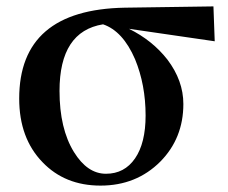

<svg xmlns="http://www.w3.org/2000/svg" viewBox="-20 -564 714 600"><path d="M402 -69Q435 -117 435 -203Q435 -299 402 -379Q364 -467 302 -488Q166 -466 166 -280Q166 -162 211 -89Q253 -21 311 -21Q369 -21 402 -69ZM383 -474Q456 -438 503 -378Q553 -312 553 -239Q553 -132 481 -59Q406 16 294 16Q183 16 113 -57Q40 -132 40 -256Q40 -534 370 -540L647 -544L651 -435Z"/></svg>

Font: Source Han Serif JP
Style: Bold
Weight: 700
Designer: Ryoko NISHIZUKA  (kana & ideographs); Frank Grießhammer (Latin, Greek & Cyrillic); Wenlong ZHANG  (bopomofo); Sandoll Co
Foundry: Adobe Systems Incorporated
Version: Version 1.000;PS 1;hotconv 16.6.53;makeotf.lib2.5.65590